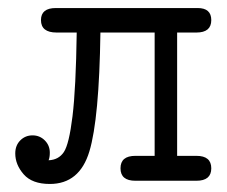

<svg xmlns="http://www.w3.org/2000/svg" viewBox="-20 -450 565 478"><path d="M18 -68Q18 -88 30.5 -100.5Q43 -113 61 -113Q79 -113 91.5 -100.5Q104 -88 104 -70Q104 -58 101 -51Q126 -52 139 -71.5Q152 -91 160.5 -160.5Q169 -230 171 -369H121Q82 -369 82 -400Q82 -430 119 -430H472Q506 -430 506 -400Q506 -369 469 -369H421V-62H469Q506 -62 506 -31Q506 0 469 0H317Q280 0 280 -31Q280 -62 317 -62Q317 -62 365 -62V-369H230Q227 -154 202.5 -73Q178 8 104 8Q60 8 39 -16Q18 -40 18 -68Z"/></svg>

Font: CMU Typewriter Text
Style: Regular
Weight: 500
Monospace: yes
Version: Version 0.7.0